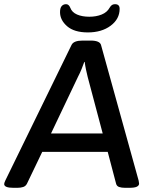

<svg xmlns="http://www.w3.org/2000/svg" viewBox="-31 -896 725 918"><path d="M33 2Q-11 2 -11 -16Q-11 -21 -6 -32L311 -681Q321 -702 364 -702H402Q446 -702 452 -681L632 -32Q634 -23 634 -18Q634 -9 623.5 -3.5Q613 2 587 2H567Q550 2 538.5 -2Q527 -6 524 -18L484 -170H171L98 -18Q92 -6 80 -2Q68 2 52 2ZM342 -529 213 -258H460L388 -529Q384 -545 380 -564Q376 -583 374 -600H372Q367 -586 359.5 -567Q352 -548 342 -529ZM389 -741Q324 -741 290 -770.5Q256 -800 256 -838Q256 -858 264 -867Q272 -876 285 -876Q298 -876 305 -859Q313 -837 337.5 -826.5Q362 -816 396 -816Q429 -816 455 -826.5Q481 -837 493 -859Q499 -869 505 -872.5Q511 -876 519 -876Q541 -876 541 -854Q541 -805 498 -773Q455 -741 389 -741Z"/></svg>

Font: Asap Semi Expanded Semi Expanded Medium
Style: Italic
Weight: 500
Width: 6
Italic angle: -6°
Designer: Pablo Cosgaya
Foundry: Omnibus-Type
Version: Version 3.001; ttfautohint (v1.8.4.7-5d5b)